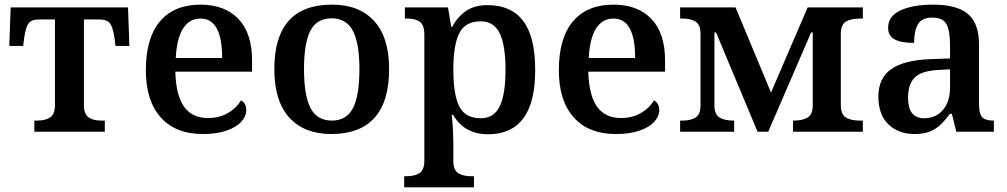

<svg xmlns="http://www.w3.org/2000/svg" viewBox="-20 -568 4343 828"><path d="M128 -48H140Q176 -48 196.5 -62Q217 -76 217 -115V-484H147Q116 -484 103.5 -467.5Q91 -451 84 -403L80 -370H20L26 -536H532L538 -370H478L474 -403Q467 -451 454 -467.5Q441 -484 410 -484H342V-115Q342 -76 361.5 -62Q381 -48 416 -48H432V0H128Z M609 -265Q609 -404 670 -476Q731 -548 845 -548Q949 -548 1008 -486.5Q1067 -425 1067 -308V-259H736Q739 -156 774 -107.5Q809 -59 877 -59Q926 -59 963 -80.5Q1000 -102 1019 -135Q1030 -130 1036 -119Q1042 -108 1042 -93Q1042 -67 1021 -43.5Q1000 -20 958 -5Q916 10 855 10Q737 10 673 -62Q609 -134 609 -265ZM938 -318Q938 -488 845 -488Q796 -488 769 -444.5Q742 -401 738 -318Z M1163 -270Q1163 -548 1412 -548Q1529 -548 1593.5 -477.5Q1658 -407 1658 -270Q1658 -130 1595 -60Q1532 10 1409 10Q1292 10 1227.5 -61Q1163 -132 1163 -270ZM1530 -270Q1530 -381 1502 -435Q1474 -489 1410 -489Q1346 -489 1318.5 -435.5Q1291 -382 1291 -270Q1291 -157 1319 -102.5Q1347 -48 1411 -48Q1475 -48 1502.5 -102.5Q1530 -157 1530 -270Z M1723 192H1733Q1768 192 1789 178.5Q1810 165 1810 124V-419Q1810 -460 1790.5 -474Q1771 -488 1736 -488H1726V-536H1912L1926 -452H1930Q1954 -497 1991 -521.5Q2028 -546 2083 -546Q2184 -546 2236 -478Q2288 -410 2288 -267Q2288 -125 2236.5 -57Q2185 11 2085 11Q1982 11 1934 -73H1928Q1931 -48 1933 -14Q1935 20 1935 45V126Q1935 165 1956 178.5Q1977 192 2011 192H2024V240H1723ZM2160 -267Q2160 -373 2135 -424.5Q2110 -476 2053 -476Q1987 -476 1961 -425.5Q1935 -375 1935 -267Q1935 -159 1961 -108.5Q1987 -58 2053 -58Q2110 -58 2135 -109.5Q2160 -161 2160 -267Z M2390 -265Q2390 -404 2451 -476Q2512 -548 2626 -548Q2730 -548 2789 -486.5Q2848 -425 2848 -308V-259H2517Q2520 -156 2555 -107.5Q2590 -59 2658 -59Q2707 -59 2744 -80.5Q2781 -102 2800 -135Q2811 -130 2817 -119Q2823 -108 2823 -93Q2823 -67 2802 -43.5Q2781 -20 2739 -5Q2697 10 2636 10Q2518 10 2454 -62Q2390 -134 2390 -265ZM2719 -318Q2719 -488 2626 -488Q2577 -488 2550 -444.5Q2523 -401 2519 -318Z M2913 -48H2925Q2959 -48 2980 -61.5Q3001 -75 3001 -114V-422Q3001 -461 2980 -474.5Q2959 -488 2925 -488H2913V-536H3152L3305 -169L3463 -536H3701V-488H3688Q3649 -488 3627.5 -474.5Q3606 -461 3606 -421V-115Q3606 -75 3627.5 -61.5Q3649 -48 3688 -48H3701V0H3400V-48H3403Q3442 -48 3463.5 -61.5Q3485 -75 3485 -115V-428H3478L3293 0H3247L3068 -428H3061V-115Q3061 -75 3082.5 -61.5Q3104 -48 3143 -48H3146V0H2913Z M3768 -152Q3768 -231 3823.5 -270Q3879 -309 3994 -313L4077 -316V-374Q4077 -434 4062 -463Q4047 -492 4000 -492Q3956 -492 3939 -464Q3922 -436 3922 -383Q3865 -383 3837.5 -398.5Q3810 -414 3810 -448Q3810 -499 3864 -523.5Q3918 -548 4004 -548Q4106 -548 4154 -508Q4202 -468 4202 -376V-119Q4202 -78 4215.5 -63Q4229 -48 4263 -48H4266V0H4104L4085 -77H4077Q4052 -45 4033 -27.5Q4014 -10 3988 0Q3962 10 3924 10Q3855 10 3811.5 -31.5Q3768 -73 3768 -152ZM4077 -191V-269L4023 -266Q3953 -262 3924.5 -233.5Q3896 -205 3896 -147Q3896 -58 3965 -58Q4016 -58 4046.5 -94Q4077 -130 4077 -191Z"/></svg>

Font: Noto Serif SemiBold
Style: Regular
Weight: 600
Designer: Monotype Design Team
Foundry: Monotype Imaging Inc.
Version: Version 1.001